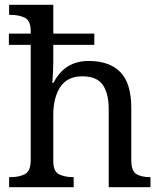

<svg xmlns="http://www.w3.org/2000/svg" viewBox="-20 -780 675 800"><path d="M18 0V-42H26Q60 -42 84 -54.5Q108 -67 108 -114V-593H17V-640H108V-650Q108 -694 83.5 -706Q59 -718 26 -718H18V-760H202V-640H373V-593H202V-520Q202 -502 201 -482.5Q200 -463 199 -449Q198 -435 198 -435H203Q249 -526 350 -526Q436 -526 481.5 -479.5Q527 -433 527 -330V-114Q527 -67 548.5 -54.5Q570 -42 604 -42H607V0H433V-325Q433 -390 408.5 -426Q384 -462 323 -462Q261 -462 231.5 -418Q202 -374 202 -300V-109Q202 -65 226.5 -53.5Q251 -42 284 -42H287V0Z"/></svg>

Font: Noto Serif Grantha
Style: Regular
Weight: 400
Designer: Monotype Design Team
Foundry: Monotype Imaging Inc.
Version: Version 2.004; ttfautohint (v1.8.4.7-5d5b)